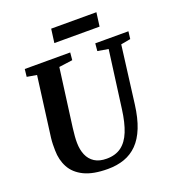

<svg xmlns="http://www.w3.org/2000/svg" viewBox="-162 -1046 1073 1181"><g transform="rotate(-20 374.5 -455.0)"><path d="M680 -682.5 632 -306Q621 -220 596.8 -159.5Q572.5 -99 535.8 -61.8Q499 -24.5 450.2 -7.2Q401.5 10 341.5 10Q245.5 10 187 -18.5Q128.5 -47 101.8 -96.5Q75 -146 74.5 -208.5Q74 -227.5 74.5 -248Q75 -268.5 77.5 -290L129 -682.5L65 -693.5L70.5 -743H368L363.5 -694L274.5 -682L224 -302Q220.5 -273.5 218.5 -248.8Q216.5 -224 217 -205.5Q217.5 -161 232.2 -126.2Q247 -91.5 277.5 -71.8Q308 -52 356.5 -52Q414 -52 452.5 -80.2Q491 -108.5 513.8 -165Q536.5 -221.5 547.5 -306L597.5 -682L527.5 -694L532 -743H749L743 -694ZM308 -920.5H604L592 -830.5H296Z"/></g></svg>

Font: Merriweather Light 18pt
Style: Bold Italic
Weight: 700
Italic angle: -7.8°
Version: Version 2.101